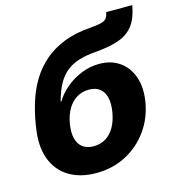

<svg xmlns="http://www.w3.org/2000/svg" viewBox="-109 -822 856 928"><g transform="rotate(-15 318.5 -358.5)"><path d="M260.3 11.7Q180.2 11.7 124 -22.2Q67.9 -56.2 43.7 -121.3Q19.5 -186.5 35.2 -280.8L37.6 -296.4Q46.9 -351.6 63.7 -404.3Q80.6 -457 108.6 -503.4Q136.7 -549.8 178.5 -586.4Q220.2 -623 278.8 -646.2Q337.4 -669.4 416 -674.8Q453.1 -677.7 471.2 -683.3Q489.3 -689 496.1 -699.7Q502.9 -710.4 506.3 -727.5H636.7Q626 -666 599.6 -630.4Q573.2 -594.7 527.1 -577.9Q481 -561 410.6 -555.2Q362.3 -551.8 325.7 -541Q289.1 -530.3 261.7 -509Q234.4 -487.8 214.8 -453.1Q195.3 -418.5 181.6 -366.7H185.5Q204.6 -399.4 238.5 -428.7Q272.5 -458 316.4 -476.3Q360.4 -494.6 408.2 -494.6Q467.3 -494.6 509.3 -465.3Q551.3 -436 569.8 -382.8Q588.4 -329.6 576.7 -258.3Q563.5 -179.7 519.3 -118.7Q475.1 -57.6 408.2 -22.9Q341.3 11.7 260.3 11.7ZM280.8 -116.7Q314 -116.7 340.3 -132.3Q366.7 -147.9 384.5 -178.2Q402.3 -208.5 409.7 -252Q417 -295.9 409.4 -325.9Q401.9 -356 381.3 -371.6Q360.8 -387.2 327.6 -387.2Q294.4 -387.2 267.6 -371.3Q240.7 -355.5 222.4 -325Q204.1 -294.4 196.8 -251.5Q189.9 -208.5 197.5 -178.5Q205.1 -148.4 226.3 -132.6Q247.6 -116.7 280.8 -116.7Z"/></g></svg>

Font: Inter 16pt ExtraBold
Style: Italic
Weight: 800
Italic angle: -9.3988°
Version: Version 4.001;git-66647c0bb